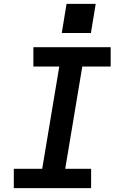

<svg xmlns="http://www.w3.org/2000/svg" viewBox="-20 -981 640 1001"><path d="M52 0V-101H200L289 -634H154V-735H557V-634H409L320 -101H455V0ZM454 -809H302L327 -961H479Z"/></svg>

Font: Iosevka SS04 Extended Oblique
Style: Bold
Weight: 700
Width: 7
Italic angle: -9°
Monospace: yes
Designer: Belleve Invis
Foundry: Belleve Invis
Version: Version 19.0.0; ttfautohint (v1.8.4)